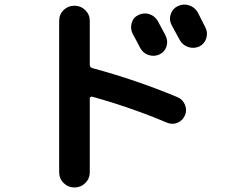

<svg xmlns="http://www.w3.org/2000/svg" viewBox="-20 -788 1040 851"><path d="M593.8 -721.7Q618.2 -733.4 642.6 -725.1Q667 -716.8 679.7 -694.3Q682.6 -687.5 695.3 -665Q708 -642.6 713.9 -629.9Q725.6 -606.4 717.8 -582Q710 -557.6 687 -546.9Q664.1 -536.1 639.2 -543.9Q614.3 -551.8 601.6 -575.2Q595.7 -585.9 585 -606.9Q574.2 -627.9 568.4 -637.7Q556.6 -660.2 563.5 -685.5Q570.3 -710.9 593.8 -721.7ZM767.6 -760.7Q792 -772.5 817.4 -764.6Q842.8 -756.8 856.4 -733.4Q862.3 -722.7 873.5 -699.7Q884.8 -676.8 890.6 -666Q902.3 -642.6 894 -617.7Q885.7 -592.8 863.3 -582Q838.9 -571.3 814 -579.6Q789.1 -587.9 776.4 -611.3Q771.5 -621.1 741.2 -675.8Q728.5 -699.2 736.3 -724.1Q744.1 -749 767.6 -760.7ZM242.2 -25.4V-695.3Q242.2 -724.6 262.2 -743.7Q282.2 -762.7 310.1 -762.7Q337.9 -762.7 357.9 -743.2Q377.9 -723.6 377.9 -695.3V-501Q377.9 -490.2 388.7 -486.3Q581.1 -434.6 766.6 -357.4Q790 -347.7 799.8 -323.7Q809.6 -299.8 799.8 -276.9Q790 -253.9 767.1 -244.1Q744.1 -234.4 720.7 -244.1Q558.6 -312.5 388.7 -359.4Q384.8 -360.4 381.3 -358.4Q377.9 -356.4 377.9 -350.6V-25.4Q377.9 3.9 357.9 23.4Q337.9 43 310.1 43Q282.2 43 262.2 23.4Q242.2 3.9 242.2 -25.4Z"/></svg>

Font: Rounded-X Mgen+ 2m bold
Style: Bold
Weight: 700
Designer: [Source Han Sans]
Ryoko NISHIZUKA  (kana & ideographs); Paul D. Hunt (Latin, Greek & Cyrillic); Wenlong ZHANG  (bopomofo
Version: Version 1.059.20150602